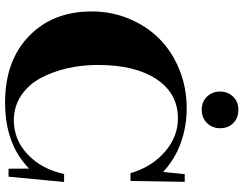

<svg xmlns="http://www.w3.org/2000/svg" viewBox="-118 -794 926 729"><g transform="rotate(90 344.5 -430.0)"><path d="M397 -733.4Q367.2 -733.4 347.7 -753.2Q328.1 -772.9 328.1 -803.2Q328.1 -833 347.7 -852.8Q367.2 -872.6 397 -872.6Q428.2 -872.6 447.8 -853.3Q467.3 -834 467.3 -803.2Q467.3 -772.9 447.5 -753.2Q427.7 -733.4 397 -733.4ZM369.6 13.2Q211.4 13.2 117.7 -77.4Q23.9 -168 23.9 -315.9Q23.9 -390.6 51.3 -456.8Q78.6 -522.9 126.5 -571.3Q174.3 -619.6 243.2 -647.9Q312 -676.3 391.6 -676.3Q462.4 -676.3 524.7 -653.3Q586.9 -630.4 633.3 -586.9L641.6 -668.9H670.9L667.5 -462.9H638.2Q614.3 -543.9 556.9 -593.5Q499.5 -643.1 429.7 -643.1Q335.4 -643.1 281.2 -561.8Q227.1 -480.5 227.1 -338.9Q227.1 -279.3 239.5 -224.1Q252 -168.9 276.6 -122.6Q301.3 -76.2 342.8 -48.1Q384.3 -20 437.5 -20Q510.7 -20 566.7 -72.5Q622.6 -125 641.1 -210.9H671.4L651.4 0H621.1L620.6 -78.1Q528.3 13.2 369.6 13.2Z"/></g></svg>

Font: Elstob Grade
Style: Regular
Weight: 400
Designer: Peter S. Baker
Version: Version 1.015